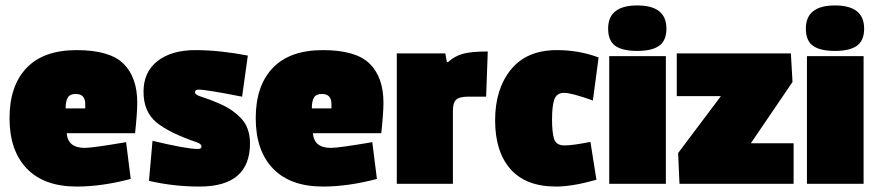

<svg xmlns="http://www.w3.org/2000/svg" viewBox="-20 -675 3226 705"><path d="M258 -330Q237 -330 229 -317Q221 -304 221 -277H293V-293Q293 -330 258 -330ZM484 -298Q484 -261 476 -186H225Q229 -132 291 -132Q320 -132 443 -153L460 -18Q354 10 262 10Q142 10 78.5 -56Q15 -122 15 -241Q15 -360 77.5 -425.5Q140 -491 261.5 -491Q383 -491 433.5 -441Q484 -391 484 -298Z M898 -149Q898 10 713 10Q617 10 527 -11L540 -158Q665 -128 706 -128Q720 -128 720 -137Q720 -146 704 -152Q601 -187 554 -226Q507 -265 507 -338Q507 -411 558.5 -451Q610 -491 697.5 -491Q785 -491 890 -471L869 -320Q737 -346 709 -346Q696 -346 696 -336Q696 -328 713 -322Q796 -295 833 -268.5Q870 -242 884 -214Q898 -186 898 -149Z M1162 -330Q1141 -330 1133 -317Q1125 -304 1125 -277H1197V-293Q1197 -330 1162 -330ZM1388 -298Q1388 -261 1380 -186H1129Q1133 -132 1195 -132Q1224 -132 1347 -153L1364 -18Q1258 10 1166 10Q1046 10 982.5 -56Q919 -122 919 -241Q919 -360 981.5 -425.5Q1044 -491 1165.5 -491Q1287 -491 1337.5 -441Q1388 -391 1388 -298Z M1643 -268V0H1437V-479H1615L1621 -447H1625Q1649 -469 1680 -477.5Q1711 -486 1771 -486L1765 -320H1697Q1667 -320 1655 -309Q1643 -298 1643 -268Z M2148 -154 2170 -15Q2082 10 2022 10Q1911 10 1854.5 -54Q1798 -118 1798 -233Q1798 -348 1856 -419.5Q1914 -491 2025 -491Q2106 -491 2178 -464L2157 -306Q2079 -334 2051.5 -334Q2024 -334 2015.5 -310Q2007 -286 2007 -236Q2007 -186 2015 -163.5Q2023 -141 2053 -141Q2083 -141 2148 -154Z M2425 0H2217V-469H2425ZM2213 -570Q2213 -655 2320 -655Q2427 -655 2427 -570Q2427 -526 2400.5 -507Q2374 -488 2320 -488Q2266 -488 2239.5 -506.5Q2213 -525 2213 -570Z M2894 0H2475L2470 -113L2627 -322H2465V-479H2884L2890 -374L2737 -149H2894Z M3151 0H2943V-469H3151ZM2939 -570Q2939 -655 3046 -655Q3153 -655 3153 -570Q3153 -526 3126.5 -507Q3100 -488 3046 -488Q2992 -488 2965.5 -506.5Q2939 -525 2939 -570Z"/></svg>

Font: Passion One
Style: Bold
Weight: 700
Designer: Alejandro Lo Celso
Foundry: Fontstage
Version: Version 1.002